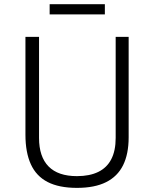

<svg xmlns="http://www.w3.org/2000/svg" viewBox="-20 -902 728 932"><path d="M604.5 -235.5Q604.5 -154.5 577.5 -100Q550.5 -45.5 495 -17.8Q439.5 10 353.5 10Q266.5 10 211.2 -18.5Q156 -47 129.8 -104.5Q103.5 -162 103.5 -248V-723H169.5V-232.5Q169.5 -141 215.8 -94Q262 -47 353.5 -47Q415 -47 457 -67.5Q499 -88 520.2 -129.2Q541.5 -170.5 541.5 -232.5V-723H604.5ZM489 -881.5V-832H221V-881.5Z"/></svg>

Font: Public Sans Thin ExtraLight
Style: Regular
Weight: 250
Version: Version 1.007